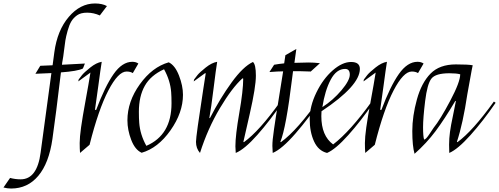

<svg xmlns="http://www.w3.org/2000/svg" viewBox="-210 -871 2875 1106"><path d="M337 -851Q379 -851 406 -836L365 -782Q329 -798 292 -798Q255 -798 234 -783Q213 -768 201 -748Q189 -728 179.5 -694Q170 -660 166.5 -637.5Q163 -615 158.5 -577.5Q154 -540 151 -525.5Q148 -511 147 -498L279 -505Q268 -476 267 -476Q236 -461 141 -454Q112 -210 92 -70.5Q72 69 10.5 142Q-51 215 -146 215Q-168 215 -190 209L-152 154Q-122 162 -91 162Q4 162 24 8Q27 -16 86 -450L-6 -446Q21 -492 22 -492Q53 -493 93 -495Q99 -545 103 -570Q120 -696 186 -773.5Q252 -851 337 -851Z M552 -515Q573 -515 587 -505L555 -450Q541 -459 519 -459Q471 -459 414 -349.5Q357 -240 306 -37L251 10Q249 -14 249 -47Q249 -80 257 -137.5Q265 -195 283 -292.5Q301 -390 311 -453L241 -402L243 -413Q250 -423 262.5 -438.5Q275 -454 310 -482Q345 -510 376 -515Q369 -472 356.5 -377.5Q344 -283 337 -238H344Q395 -374 444.5 -444.5Q494 -515 552 -515Z M844 -325Q844 -222 772 -120Q700 -18 606 9Q568 -8 546 -65Q524 -122 524 -178Q524 -286 595.5 -385.5Q667 -485 762 -512Q798 -495 821 -436Q844 -377 844 -325ZM590 -227Q590 -188 592 -164Q597 -96 633 -31Q778 -93 778 -276Q778 -315 776 -340Q771 -407 735 -472Q658 -437 624 -376.5Q590 -316 590 -227Z M1247 -514Q1264 -500 1264 -435Q1264 -370 1229 -216.5Q1194 -63 1192 -54L1195 -52Q1284 -116 1405 -286L1415 -279Q1346 -177 1272.5 -94Q1199 -11 1148 10Q1146 -14 1146 -28Q1146 -92 1168.5 -221Q1191 -350 1191 -418L1187 -420Q1127 -366 1057 -248.5Q987 -131 942 10Q919 -16 919 -54Q919 -86 961 -358L975 -448L972 -450L906 -402L908 -413Q915 -423 927.5 -438.5Q940 -454 975 -482Q1010 -510 1041 -515Q1034 -473 1020 -359.5Q1006 -246 996 -192L999 -190Q1058 -305 1124.5 -396.5Q1191 -488 1247 -514Z M1486 -509Q1536 -511 1567 -511Q1598 -511 1633 -507L1580 -459Q1540 -461 1514 -461H1478L1473 -422Q1438 -134 1405 -54L1408 -52Q1504 -121 1636 -311L1646 -305Q1571 -193 1492.5 -102.5Q1414 -12 1361 10Q1359 -14 1359 -30.5Q1359 -47 1361 -68Q1363 -89 1368.5 -127Q1374 -165 1379.5 -200.5Q1385 -236 1397.5 -313Q1410 -390 1421 -460Q1392 -460 1342 -456L1369 -498Q1396 -503 1427 -506L1434 -553L1497 -589Z M1778 -474Q1728 -474 1695 -412Q1662 -350 1647 -254Q1709 -294 1757 -351Q1805 -408 1805 -441Q1805 -474 1778 -474ZM1863 -474Q1863 -377 1642 -230Q1641 -219 1641 -202Q1641 -89 1709 -39Q1808 -115 1931 -286L1941 -279Q1869 -174 1796 -92.5Q1723 -11 1674 10Q1624 -2 1599 -56.5Q1574 -111 1574 -185Q1574 -259 1612.5 -338Q1651 -417 1706.5 -465.5Q1762 -514 1812.5 -514Q1863 -514 1863 -474Z M2195 -515Q2216 -515 2230 -505L2198 -450Q2184 -459 2162 -459Q2114 -459 2057 -349.5Q2000 -240 1949 -37L1894 10Q1892 -14 1892 -47Q1892 -80 1900 -137.5Q1908 -195 1926 -292.5Q1944 -390 1954 -453L1884 -402L1886 -413Q1893 -423 1905.5 -438.5Q1918 -454 1953 -482Q1988 -510 2019 -515Q2012 -472 1999.5 -377.5Q1987 -283 1980 -238H1987Q2038 -374 2087.5 -444.5Q2137 -515 2195 -515Z M2416 -500Q2488 -500 2513 -495L2507 -466Q2498 -420 2482 -328Q2457 -160 2422 -54L2425 -52Q2512 -115 2635 -286L2645 -279Q2573 -174 2500 -92.5Q2427 -11 2378 10Q2377 -2 2377 -37.5Q2377 -73 2382 -110.5Q2387 -148 2398.5 -201Q2410 -254 2416 -288L2413 -290Q2351 -185 2299 -115.5Q2247 -46 2178 15Q2165 -30 2165 -116Q2165 -202 2191.5 -298Q2218 -394 2270 -447Q2322 -500 2416 -500ZM2233 -67Q2243 -67 2265 -100.5Q2287 -134 2288 -135Q2326 -182 2383.5 -290.5Q2441 -399 2441 -443Q2420 -449 2379 -449Q2299 -449 2275 -418Q2251 -387 2239 -289Q2227 -191 2227 -138Q2227 -85 2233 -67Z"/></svg>

Font: Felipa
Style: Regular
Weight: 400
Designer: Javier Alcaraz
Foundry: Fontstage
Version: Version 1.001